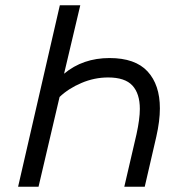

<svg xmlns="http://www.w3.org/2000/svg" viewBox="-20 -710 688 730"><path d="M223.6 -429.7Q294.9 -489.3 396.5 -489.3Q494.1 -489.3 541 -438.5Q587.9 -387.7 587.9 -297.9Q587.9 -250 574.2 -189.9L530.3 0H452.6L499 -199.7Q511.7 -257.8 511.7 -295.9Q511.7 -354 483.4 -384.8Q455.1 -415.5 391.1 -415.5Q338.9 -415.5 289.6 -394.5Q240.2 -373.5 206.5 -341.3L126.5 0H48.8L207.5 -689.9H285.2Z"/></svg>

Font: Acari Sans
Style: Italic
Weight: 400
Italic angle: -13°
Designer: Alfredo Marco Pradil and Stefan Peev
Foundry: Hanken Design Co.
Version: Version 1.045;January 11, 2019;FontCreator 11.5.0.2425 64-bi